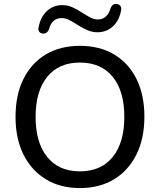

<svg xmlns="http://www.w3.org/2000/svg" viewBox="-20 -947 813 976"><path d="M386 9Q287 9 213.5 -35.5Q140 -80 99.5 -161Q59 -242 59 -353Q59 -464 99 -545Q139 -626 212.5 -670Q286 -714 386 -714Q487 -714 560.5 -670Q634 -626 674 -545Q714 -464 714 -354Q714 -243 673.5 -161.5Q633 -80 559.5 -35.5Q486 9 386 9ZM386 -76Q494 -76 553 -149Q612 -222 612 -353Q612 -484 553 -556.5Q494 -629 386 -629Q279 -629 220 -556.5Q161 -484 161 -353Q161 -222 220 -149Q279 -76 386 -76ZM200 -776Q187 -777 180 -785Q173 -793 176 -807Q186 -861 218.5 -891Q251 -921 297 -921Q324 -921 348 -910Q372 -899 394.5 -884.5Q417 -870 437.5 -859Q458 -848 478 -848Q502 -848 518.5 -863.5Q535 -879 542 -905Q551 -928 571 -927Q584 -926 591 -918Q598 -910 596 -896Q586 -842 553.5 -812.5Q521 -783 475 -783Q448 -783 423.5 -794Q399 -805 377 -819Q355 -833 334.5 -844Q314 -855 294 -855Q243 -855 229 -798Q220 -776 200 -776Z"/></svg>

Font: Chiron GoRound TC
Style: Regular
Weight: 400
Designer: Ryoko NISHIZUKA 西塚涼子 (kana, bopomofo & ideographs); Paul D. Hunt (Latin, Greek & Cyrillic); Sandoll Communications 산돌커뮤니
Foundry: Adobe
Version: Version 1.000;hotconv 1.1.1;makeotfexe 2.6.0